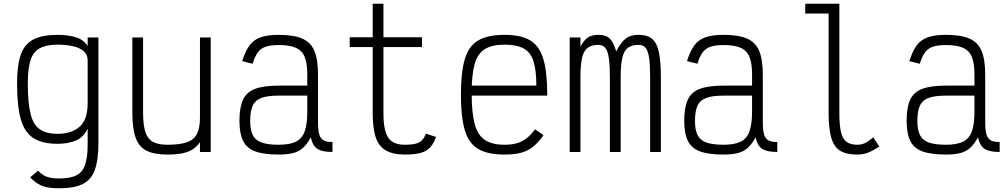

<svg xmlns="http://www.w3.org/2000/svg" viewBox="-20 -820 5440 1036"><path d="M298 196Q261 196 234 190.5Q207 185 185.5 172Q164 159 143 137L185 101Q201 117 216 126Q231 135 251 139Q271 143 298 143Q358 143 391.5 126.5Q425 110 439 69.5Q453 29 453 -40V-126Q432 -80 390 -62Q348 -44 291 -44Q209 -44 161 -74.5Q113 -105 92.5 -176Q72 -247 72 -370Q72 -469 92.5 -526Q113 -583 161 -607.5Q209 -632 291 -632Q347 -632 389 -619Q431 -606 453 -572V-618H511V-49Q511 43 491.5 97Q472 151 425.5 173.5Q379 196 298 196ZM291 -98Q365 -98 409 -135.5Q453 -173 453 -264V-494Q453 -526 431 -544.5Q409 -563 372.5 -571Q336 -579 291 -579Q230 -579 194.5 -559.5Q159 -540 144.5 -494.5Q130 -449 130 -370Q130 -267 144.5 -207Q159 -147 194.5 -122.5Q230 -98 291 -98Z M883 14Q812 14 770.5 -7Q729 -28 711.5 -78Q694 -128 694 -214V-618H752V-214Q752 -147 764 -109Q776 -71 804.5 -55Q833 -39 883 -39Q951 -39 989 -52.5Q1027 -66 1043 -98Q1059 -130 1059 -187V-618H1117V0H1059V-53Q1041 -27 1018 -13Q995 1 963 7.5Q931 14 883 14Z M1484 14Q1404 14 1357.5 -3Q1311 -20 1291.5 -60Q1272 -100 1272 -168Q1272 -241 1291.5 -282.5Q1311 -324 1357.5 -341Q1404 -358 1484 -358H1638V-417Q1638 -479 1624 -513Q1610 -547 1576.5 -562Q1543 -577 1484 -577Q1441 -577 1414 -568Q1387 -559 1371 -537Q1355 -515 1343 -476L1287 -490Q1303 -543 1326 -574.5Q1349 -606 1387 -619Q1425 -632 1484 -632Q1564 -632 1610.5 -612Q1657 -592 1676.5 -545Q1696 -498 1696 -417V-158Q1696 -117 1703 -94Q1710 -71 1727.5 -62Q1745 -53 1774 -54V0Q1719 0 1693 -16.5Q1667 -33 1657 -79Q1639 -45 1617 -24Q1595 -3 1563 5.5Q1531 14 1484 14ZM1484 -39Q1543 -39 1576.5 -55.5Q1610 -72 1624 -111Q1638 -150 1638 -218V-304H1484Q1425 -304 1391.5 -292Q1358 -280 1344 -250.5Q1330 -221 1330 -168Q1330 -119 1344 -91Q1358 -63 1391.5 -51Q1425 -39 1484 -39Z M2165 14Q2100 14 2061.5 -8.5Q2023 -31 2007 -80Q1991 -129 1991 -208V-566H1867V-619H1991V-800H2049V-619H2257V-566H2049V-208Q2049 -118 2074 -78.5Q2099 -39 2165 -39Q2200 -39 2222 -44.5Q2244 -50 2257 -63.5Q2270 -77 2278 -99L2333 -81Q2320 -45 2300.5 -24Q2281 -3 2248.5 5.5Q2216 14 2165 14Z M2702 14Q2613 14 2561.5 -15.5Q2510 -45 2488.5 -116Q2467 -187 2467 -309Q2467 -432 2488.5 -502.5Q2510 -573 2561.5 -602.5Q2613 -632 2702 -632Q2791 -632 2841 -602Q2891 -572 2912 -500.5Q2933 -429 2933 -304H2496V-358H2874Q2874 -442 2858.5 -490Q2843 -538 2805.5 -558.5Q2768 -579 2702 -579Q2635 -579 2596 -555Q2557 -531 2541 -474Q2525 -417 2525 -318Q2525 -213 2541 -152Q2557 -91 2596 -65Q2635 -39 2702 -39Q2741 -39 2768.5 -47Q2796 -55 2819.5 -72.5Q2843 -90 2867 -122L2913 -91Q2885 -51 2856 -28Q2827 -5 2790.5 4.5Q2754 14 2702 14Z M3054 0V-618H3112V-568Q3131 -604 3152.5 -618Q3174 -632 3209 -632Q3249 -632 3269.5 -612.5Q3290 -593 3305 -543Q3331 -593 3357 -612.5Q3383 -632 3426 -632Q3472 -632 3498 -611Q3524 -590 3535 -540Q3546 -490 3546 -402V0H3488V-402Q3488 -469 3482.5 -507.5Q3477 -546 3463.5 -562Q3450 -578 3426 -578Q3389 -578 3367.5 -561.5Q3346 -545 3337.5 -507Q3329 -469 3329 -402V0H3271V-396Q3271 -465 3265.5 -505Q3260 -545 3246 -561.5Q3232 -578 3209 -578Q3172 -578 3150.5 -561.5Q3129 -545 3120.5 -507Q3112 -469 3112 -402V0Z M3884 14Q3804 14 3757.5 -3Q3711 -20 3691.5 -60Q3672 -100 3672 -168Q3672 -241 3691.5 -282.5Q3711 -324 3757.5 -341Q3804 -358 3884 -358H4038V-417Q4038 -479 4024 -513Q4010 -547 3976.5 -562Q3943 -577 3884 -577Q3841 -577 3814 -568Q3787 -559 3771 -537Q3755 -515 3743 -476L3687 -490Q3703 -543 3726 -574.5Q3749 -606 3787 -619Q3825 -632 3884 -632Q3964 -632 4010.5 -612Q4057 -592 4076.5 -545Q4096 -498 4096 -417V-158Q4096 -117 4103 -94Q4110 -71 4127.5 -62Q4145 -53 4174 -54V0Q4119 0 4093 -16.5Q4067 -33 4057 -79Q4039 -45 4017 -24Q3995 -3 3963 5.5Q3931 14 3884 14ZM3884 -39Q3943 -39 3976.5 -55.5Q4010 -72 4024 -111Q4038 -150 4038 -218V-304H3884Q3825 -304 3791.5 -292Q3758 -280 3744 -250.5Q3730 -221 3730 -168Q3730 -119 3744 -91Q3758 -63 3791.5 -51Q3825 -39 3884 -39Z M4606 14Q4547 14 4513.5 -6.5Q4480 -27 4465.5 -76.5Q4451 -126 4451 -211V-747H4325V-800H4509V-211Q4509 -146 4517.5 -108.5Q4526 -71 4547.5 -55Q4569 -39 4606 -39Q4628 -39 4646.5 -47.5Q4665 -56 4692 -79L4725 -29Q4687 -5 4661.5 4.5Q4636 14 4606 14Z M5084 14Q5004 14 4957.5 -3Q4911 -20 4891.5 -60Q4872 -100 4872 -168Q4872 -241 4891.5 -282.5Q4911 -324 4957.5 -341Q5004 -358 5084 -358H5238V-417Q5238 -479 5224 -513Q5210 -547 5176.5 -562Q5143 -577 5084 -577Q5041 -577 5014 -568Q4987 -559 4971 -537Q4955 -515 4943 -476L4887 -490Q4903 -543 4926 -574.5Q4949 -606 4987 -619Q5025 -632 5084 -632Q5164 -632 5210.5 -612Q5257 -592 5276.5 -545Q5296 -498 5296 -417V-158Q5296 -117 5303 -94Q5310 -71 5327.5 -62Q5345 -53 5374 -54V0Q5319 0 5293 -16.5Q5267 -33 5257 -79Q5239 -45 5217 -24Q5195 -3 5163 5.5Q5131 14 5084 14ZM5084 -39Q5143 -39 5176.5 -55.5Q5210 -72 5224 -111Q5238 -150 5238 -218V-304H5084Q5025 -304 4991.5 -292Q4958 -280 4944 -250.5Q4930 -221 4930 -168Q4930 -119 4944 -91Q4958 -63 4991.5 -51Q5025 -39 5084 -39Z"/></svg>

Font: Victor Mono Thin ExtraLight
Style: Regular
Weight: 250
Monospace: yes
Version: Version 1.561;gftools[0.9.30]